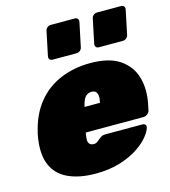

<svg xmlns="http://www.w3.org/2000/svg" viewBox="-114 -857 849 958"><g transform="rotate(-15 310.5 -377.5)"><path d="M263 10Q176 10 117.5 -18.5Q59 -47 37 -106.5Q15 -166 34 -259Q35 -261 35 -263Q35 -265 36 -266Q56 -352 103.5 -411Q151 -470 221.5 -500Q292 -530 377 -530Q475 -530 529.5 -492.5Q584 -455 601.5 -393.5Q619 -332 604 -258L598 -228Q596 -217 586 -209Q576 -201 565 -201H267Q267 -200 266.5 -199Q266 -198 266 -196Q262 -176 262.5 -162.5Q263 -149 270.5 -142Q278 -135 292 -135Q298 -135 303 -137Q308 -139 313 -143.5Q318 -148 325 -153Q336 -162 342.5 -164.5Q349 -167 361 -167H550Q560 -167 565 -161Q570 -155 567 -145Q562 -126 540 -99.5Q518 -73 479.5 -48Q441 -23 386.5 -6.5Q332 10 263 10ZM294 -326H374V-327Q379 -349 377 -363Q375 -377 367.5 -383.5Q360 -390 347 -390Q334 -390 323.5 -383.5Q313 -377 306 -363Q299 -349 294 -327ZM440 -595Q430 -595 425 -601.5Q420 -608 422 -618L448 -742Q450 -752 458 -758.5Q466 -765 476 -765H600Q610 -765 615 -758.5Q620 -752 618 -742L592 -618Q590 -608 582 -601.5Q574 -595 564 -595ZM201 -595Q191 -595 186 -601.5Q181 -608 183 -618L209 -742Q211 -752 219 -758.5Q227 -765 237 -765H361Q371 -765 376 -758.5Q381 -752 379 -742L353 -618Q351 -608 343 -601.5Q335 -595 325 -595Z"/></g></svg>

Font: Rubik Black
Style: Italic
Weight: 900
Italic angle: -12°
Designer: Hubert and Fischer
Foundry: Hubert and Fischer
Version: Version 2.300;gftools[0.9.30]